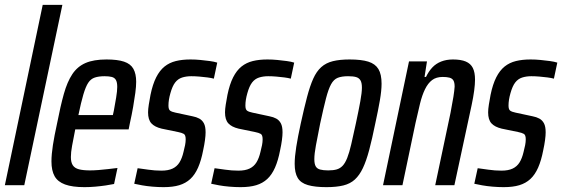

<svg xmlns="http://www.w3.org/2000/svg" viewBox="-22 -763 2316 791"><path d="M-2 0 154 -743H235L78 0Z M326 8Q276 8 246 -3Q216 -14 203 -37Q190 -60 190 -98Q190 -127 196 -165.5Q202 -204 213 -254Q227 -326 241 -376Q255 -426 276 -457.5Q297 -489 330.5 -503.5Q364 -518 417 -518Q462 -518 489 -509Q516 -500 527.5 -479.5Q539 -459 539 -426Q539 -407 535.5 -380.5Q532 -354 526.5 -322.5Q521 -291 513 -255L508 -230H288Q280 -190 275 -162.5Q270 -135 270 -116Q270 -94 278 -82Q286 -70 303.5 -65.5Q321 -61 349 -61Q364 -61 384 -62.5Q404 -64 424.5 -66.5Q445 -69 462 -71L448 -5Q434 -2 413.5 1Q393 4 370.5 6Q348 8 326 8ZM301 -289H443L447 -307Q452 -334 456.5 -361Q461 -388 461 -405Q461 -424 455.5 -433.5Q450 -443 438.5 -446Q427 -449 409 -449Q385 -449 368.5 -443.5Q352 -438 341.5 -422Q331 -406 321.5 -374Q312 -342 301 -289Z M652 8Q630 8 606.5 6Q583 4 563.5 0.5Q544 -3 531 -6L545 -70Q552 -69 563.5 -67.5Q575 -66 588.5 -64Q602 -62 616 -61Q630 -60 643 -60Q671 -60 689 -68.5Q707 -77 717.5 -94Q728 -111 734 -137Q738 -152 740.5 -165Q743 -178 743 -189Q743 -207 735 -211.5Q727 -216 712 -219L644 -233Q615 -240 601.5 -255Q588 -270 588 -300Q588 -313 591 -332Q594 -351 598 -372Q607 -416 621.5 -444.5Q636 -473 656 -489Q676 -505 702.5 -511.5Q729 -518 763 -518Q783 -518 803.5 -516Q824 -514 842.5 -511.5Q861 -509 873 -505L859 -439Q848 -442 832.5 -444Q817 -446 799.5 -447.5Q782 -449 766 -449Q745 -449 728 -443.5Q711 -438 699.5 -423Q688 -408 680 -379Q676 -365 674 -352.5Q672 -340 672 -328Q672 -312 679 -307Q686 -302 701 -299L771 -284Q787 -281 799 -274.5Q811 -268 818 -255Q825 -242 825 -218Q825 -205 822.5 -186Q820 -167 815 -144Q807 -102 794 -72.5Q781 -43 762 -25.5Q743 -8 716.5 0Q690 8 652 8Z M969 8Q947 8 923.5 6Q900 4 880.5 0.5Q861 -3 848 -6L862 -70Q869 -69 880.5 -67.5Q892 -66 905.5 -64Q919 -62 933 -61Q947 -60 960 -60Q988 -60 1006 -68.5Q1024 -77 1034.5 -94Q1045 -111 1051 -137Q1055 -152 1057.5 -165Q1060 -178 1060 -189Q1060 -207 1052 -211.5Q1044 -216 1029 -219L961 -233Q932 -240 918.5 -255Q905 -270 905 -300Q905 -313 908 -332Q911 -351 915 -372Q924 -416 938.5 -444.5Q953 -473 973 -489Q993 -505 1019.5 -511.5Q1046 -518 1080 -518Q1100 -518 1120.5 -516Q1141 -514 1159.5 -511.5Q1178 -509 1190 -505L1176 -439Q1165 -442 1149.5 -444Q1134 -446 1116.5 -447.5Q1099 -449 1083 -449Q1062 -449 1045 -443.5Q1028 -438 1016.5 -423Q1005 -408 997 -379Q993 -365 991 -352.5Q989 -340 989 -328Q989 -312 996 -307Q1003 -302 1018 -299L1088 -284Q1104 -281 1116 -274.5Q1128 -268 1135 -255Q1142 -242 1142 -218Q1142 -205 1139.5 -186Q1137 -167 1132 -144Q1124 -102 1111 -72.5Q1098 -43 1079 -25.5Q1060 -8 1033.5 0Q1007 8 969 8Z M1323 8Q1276 8 1246.5 -0.5Q1217 -9 1204.5 -30Q1192 -51 1192 -88Q1192 -117 1198.5 -158Q1205 -199 1217 -254Q1231 -318 1243 -363.5Q1255 -409 1268.5 -439Q1282 -469 1301.5 -486.5Q1321 -504 1349.5 -511Q1378 -518 1418 -518Q1467 -518 1495.5 -509Q1524 -500 1537 -478.5Q1550 -457 1550 -418Q1550 -390 1543 -349.5Q1536 -309 1524 -254Q1511 -190 1499 -145Q1487 -100 1473 -70.5Q1459 -41 1440 -23.5Q1421 -6 1392.5 1Q1364 8 1323 8ZM1330 -61Q1351 -61 1365 -65Q1379 -69 1389.5 -80Q1400 -91 1408.5 -112.5Q1417 -134 1425 -168.5Q1433 -203 1444 -254Q1456 -310 1462.5 -346Q1469 -382 1469 -402Q1469 -422 1463 -432Q1457 -442 1445 -445.5Q1433 -449 1412 -449Q1386 -449 1369.5 -442.5Q1353 -436 1342 -416Q1331 -396 1321 -357.5Q1311 -319 1297 -254Q1286 -199 1279.5 -164Q1273 -129 1273 -107Q1273 -88 1278.5 -78Q1284 -68 1297 -64.5Q1310 -61 1330 -61Z M1556 0 1663 -510H1737L1727 -446H1733Q1744 -469 1759 -485Q1774 -501 1795.5 -509.5Q1817 -518 1844 -518Q1877 -518 1897 -509.5Q1917 -501 1926 -483Q1935 -465 1935 -435Q1935 -416 1931.5 -389.5Q1928 -363 1921 -330L1850 0H1771L1834 -298Q1842 -339 1846 -364.5Q1850 -390 1851 -406Q1851 -423 1846 -431.5Q1841 -440 1830 -443Q1819 -446 1802 -446Q1775 -446 1758 -433Q1741 -420 1729 -395.5Q1717 -371 1708.5 -336.5Q1700 -302 1690 -257L1636 0Z M2053 8Q2031 8 2007.5 6Q1984 4 1964.5 0.5Q1945 -3 1932 -6L1946 -70Q1953 -69 1964.5 -67.5Q1976 -66 1989.5 -64Q2003 -62 2017 -61Q2031 -60 2044 -60Q2072 -60 2090 -68.5Q2108 -77 2118.5 -94Q2129 -111 2135 -137Q2139 -152 2141.5 -165Q2144 -178 2144 -189Q2144 -207 2136 -211.5Q2128 -216 2113 -219L2045 -233Q2016 -240 2002.5 -255Q1989 -270 1989 -300Q1989 -313 1992 -332Q1995 -351 1999 -372Q2008 -416 2022.5 -444.5Q2037 -473 2057 -489Q2077 -505 2103.5 -511.5Q2130 -518 2164 -518Q2184 -518 2204.5 -516Q2225 -514 2243.5 -511.5Q2262 -509 2274 -505L2260 -439Q2249 -442 2233.5 -444Q2218 -446 2200.5 -447.5Q2183 -449 2167 -449Q2146 -449 2129 -443.5Q2112 -438 2100.5 -423Q2089 -408 2081 -379Q2077 -365 2075 -352.5Q2073 -340 2073 -328Q2073 -312 2080 -307Q2087 -302 2102 -299L2172 -284Q2188 -281 2200 -274.5Q2212 -268 2219 -255Q2226 -242 2226 -218Q2226 -205 2223.5 -186Q2221 -167 2216 -144Q2208 -102 2195 -72.5Q2182 -43 2163 -25.5Q2144 -8 2117.5 0Q2091 8 2053 8Z"/></svg>

Font: Saira ExtraCondensed Medium
Style: Italic
Weight: 500
Width: 2
Italic angle: -12°
Designer: Hector Gatti with collaboration of the Omnibus-Type team
Foundry: Omnibus-Type
Version: Version 1.101